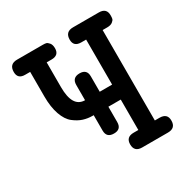

<svg xmlns="http://www.w3.org/2000/svg" viewBox="-145 -729 815 846"><g transform="rotate(-30 262.5 -305.5)"><path d="M15.1 -570.8Q15.1 -610.8 55.2 -610.8H186Q195.8 -610.8 202.4 -609.4Q209 -607.9 217 -598.4Q225.1 -588.9 225.1 -570.8Q225.1 -534.7 186 -535.2H162.1V-409.2Q162.1 -306.2 225.1 -306.2V-383.8Q225.1 -420.9 263.2 -420.9Q300.3 -420.9 299.8 -383.8V-306.2H362.8V-535.2H337.9Q299.8 -535.2 299.8 -570.8Q299.8 -610.8 339.8 -610.8H471.2Q510.3 -610.8 509.8 -573.2Q509.8 -563.5 508.3 -556.6Q506.8 -549.8 497.3 -542.5Q487.8 -535.2 470.2 -535.2H446.8V-75.2H470.2Q510.3 -75.2 509.8 -38.1Q509.8 0 470.2 0H338.9Q299.8 0 299.8 -38.1Q299.8 -75.2 338.9 -75.2H362.8V-230H299.8V-151.9Q299.8 -114.7 262.2 -115.2Q225.1 -115.2 225.1 -151.9V-230H220.2Q195.3 -230 173.1 -237.1Q150.9 -244.1 127.9 -262Q105 -279.8 91.6 -317.9Q78.1 -356 78.1 -410.2V-535.2H53.2Q15.1 -534.7 15.1 -570.8Z"/></g></svg>

Font: CMU Typewriter Text
Style: Bold
Weight: 700
Version: Version 0.7.0